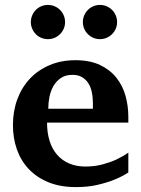

<svg xmlns="http://www.w3.org/2000/svg" viewBox="-20 -743 569 775"><path d="M355 -326.2Q355 -350.1 350.6 -371.1Q346.2 -392.1 336.2 -407.5Q326.2 -422.9 310.5 -431.9Q294.9 -440.9 272.9 -440.9Q245.1 -440.9 226.3 -428.5Q207.5 -416 196 -396.2Q184.6 -376.5 179.7 -352.1Q174.8 -327.6 174.8 -304.2H355ZM498 -46.9Q472.2 -29.8 439.9 -17.1Q412.1 -5.9 373.5 3.2Q335 12.2 287.1 12.2Q223.1 12.2 175.5 -7.3Q127.9 -26.9 95.9 -60.8Q64 -94.7 48.1 -140.1Q32.2 -185.5 32.2 -237.8Q32.2 -294.4 50 -342.5Q67.9 -390.6 100.8 -425.5Q133.8 -460.4 180.4 -480.2Q227.1 -500 284.2 -500Q342.8 -500 383.5 -480.7Q424.3 -461.4 449.7 -429.4Q475.1 -397.5 486.6 -356.4Q498 -315.4 498 -272V-248H169.9Q169.9 -207 180.2 -174.3Q190.4 -141.6 210.2 -118.7Q230 -95.7 258.8 -83.3Q287.6 -70.8 324.2 -70.8Q362.3 -70.8 393.8 -79.3Q425.3 -87.9 448.7 -98.6Q475.6 -111.3 498 -127ZM242.7 -653.8Q242.7 -639.6 237.3 -627.2Q231.9 -614.7 222.4 -605.2Q212.9 -595.7 200.2 -590.3Q187.5 -585 173.3 -585Q159.2 -585 146.5 -590.3Q133.8 -595.7 124.5 -605.2Q115.2 -614.7 109.9 -627.2Q104.5 -639.6 104.5 -653.8Q104.5 -668 109.9 -680.7Q115.2 -693.4 124.5 -702.9Q133.8 -712.4 146.5 -717.8Q159.2 -723.1 173.3 -723.1Q187.5 -723.1 200.2 -717.8Q212.9 -712.4 222.4 -702.9Q231.9 -693.4 237.3 -680.7Q242.7 -668 242.7 -653.8ZM452.6 -653.8Q452.6 -639.6 447.3 -627.2Q441.9 -614.7 432.4 -605.2Q422.9 -595.7 410.2 -590.3Q397.5 -585 383.3 -585Q369.1 -585 356.7 -590.3Q344.2 -595.7 334.7 -605.2Q325.2 -614.7 319.8 -627.2Q314.5 -639.6 314.5 -653.8Q314.5 -668 319.8 -680.7Q325.2 -693.4 334.7 -702.9Q344.2 -712.4 356.7 -717.8Q369.1 -723.1 383.3 -723.1Q397.5 -723.1 410.2 -717.8Q422.9 -712.4 432.4 -702.9Q441.9 -693.4 447.3 -680.7Q452.6 -668 452.6 -653.8Z"/></svg>

Font: Charis SIL CyrE
Style: Bold
Weight: 700
Foundry: SIL International
Version: Version 5.000